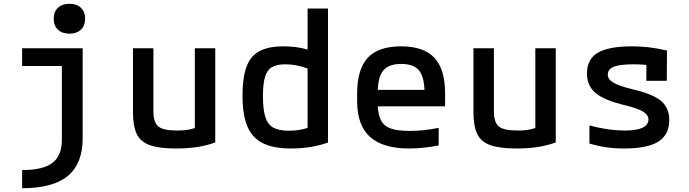

<svg xmlns="http://www.w3.org/2000/svg" viewBox="-20 -775 3640 1015"><path d="M97 124Q208 124 257.5 86Q307 48 307 -36V-426H97V-520H417V-44Q417 90 338.5 155Q260 220 97 220ZM347 -597Q309 -597 286.5 -618Q264 -639 264 -676Q264 -713 286.5 -734Q309 -755 347 -755Q385 -755 407.5 -734Q430 -713 430 -676Q430 -639 407.5 -618Q385 -597 347 -597Z M911 10Q824 10 774 -7Q724 -24 703.5 -65.5Q683 -107 683 -180V-520H791V-186Q791 -128 817 -106.5Q843 -85 916 -85Q942 -85 963.5 -87.5Q985 -90 1010 -98V-520H1118V-22Q1074 -6 1024 2Q974 10 911 10Z M1519 10Q1577 10 1627.5 1Q1678 -8 1714 -22V-730H1606V-513Q1576 -522 1544 -526Q1512 -530 1478 -530Q1399 -530 1351.5 -504.5Q1304 -479 1283 -422Q1262 -365 1262 -270Q1262 -169 1287.5 -107.5Q1313 -46 1369.5 -18Q1426 10 1519 10ZM1606 -413V-99Q1563 -84 1507 -84Q1454 -84 1424.5 -100.5Q1395 -117 1382.5 -157Q1370 -197 1370 -268Q1370 -332 1381 -368.5Q1392 -405 1417.5 -420Q1443 -435 1488 -435Q1516 -435 1544 -430Q1572 -425 1606 -413Z M2143 10Q2004 10 1936 -51.5Q1868 -113 1868 -240V-280Q1868 -409 1924 -469.5Q1980 -530 2100 -530Q2220 -530 2276.5 -469.5Q2333 -409 2333 -280V-213H1977Q1980 -163 1996.5 -134.5Q2013 -106 2049 -94.5Q2085 -83 2146 -83Q2181 -83 2217 -86.5Q2253 -90 2299 -99V-6Q2263 1 2222 5.5Q2181 10 2143 10ZM1977 -300H2224Q2221 -374 2192.5 -405.5Q2164 -437 2101 -437Q2038 -437 2009 -405.5Q1980 -374 1977 -300Z M2711 10Q2624 10 2574 -7Q2524 -24 2503.5 -65.5Q2483 -107 2483 -180V-520H2591V-186Q2591 -128 2617 -106.5Q2643 -85 2716 -85Q2742 -85 2763.5 -87.5Q2785 -90 2810 -98V-520H2918V-22Q2874 -6 2824 2Q2774 10 2711 10Z M3279 10Q3227 10 3183.5 3.5Q3140 -3 3096 -16V-112Q3143 -99 3191 -92Q3239 -85 3283 -85Q3408 -85 3408 -144Q3408 -167 3380 -184.5Q3352 -202 3287 -218Q3176 -244 3129.5 -282.5Q3083 -321 3083 -387Q3083 -462 3140 -496Q3197 -530 3321 -530Q3365 -530 3406 -525.5Q3447 -521 3506 -508L3505 -348H3397V-432Q3378 -434 3361 -434.5Q3344 -435 3327 -435Q3256 -435 3224.5 -422Q3193 -409 3193 -380Q3193 -356 3222 -338.5Q3251 -321 3320 -304Q3430 -279 3474 -242Q3518 -205 3518 -140Q3518 -63 3460.5 -26.5Q3403 10 3279 10Z"/></svg>

Font: M PLUS Code Latin 60 Medium
Style: Regular
Weight: 500
Width: 7
Monospace: yes
Designer: Coji Morishita
Foundry: UNDERFOREST DESIGN
Version: Version 1.005; ttfautohint (v1.8.3)